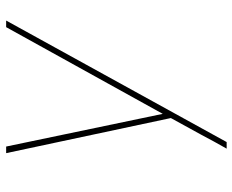

<svg xmlns="http://www.w3.org/2000/svg" viewBox="-88 -472 775 640"><g transform="rotate(-90 300.0 -152.5)"><path d="M124 215Q136 194 147.5 173Q159 152 170 131L226 29L109 -520H131L240 2L529 -520H551L146 215Z"/></g></svg>

Font: Iosevka Aile Thin Oblique
Style: Regular
Weight: 100
Italic angle: -9°
Designer: Belleve Invis
Foundry: Belleve Invis
Version: Version 31.1.0; ttfautohint (v1.8.4)